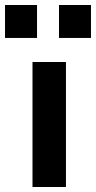

<svg xmlns="http://www.w3.org/2000/svg" viewBox="-68 -748 384 768"><path d="M168 -596.2V-728H295.9V-596.2ZM-47.9 -596.2V-728H80.1V-596.2ZM62 -500H195.8V0H62Z"/></svg>

Font: TitilliumWeb-Bold
Style: Bold
Weight: 700
Version: Version 1.001;PS 57.000;hotconv 1.0.70;makeotf.lib2.5.55311